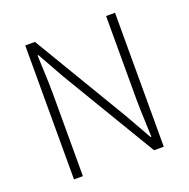

<svg xmlns="http://www.w3.org/2000/svg" viewBox="-119 -774 874 888"><g transform="rotate(-20 318.0 -329.5)"><path d="M97.2 0V-659.2H145L422.9 -193.8L497.1 -63H501Q500.5 -84.5 498.8 -123.5Q497.1 -162.6 496.1 -194.6Q495.1 -226.6 495.1 -254.9V-659.2H539.1V0H491.2L212.9 -464.8L139.2 -596.2H134.8Q135.3 -584.5 138.2 -515.6Q141.1 -446.8 141.1 -409.2V0Z"/></g></svg>

Font: Source Sans Pro Light
Style: Regular
Weight: 300
Designer: Paul D. Hunt
Foundry: Adobe Systems Incorporated
Version: Version 2.020;PS 2.0;hotconv 1.0.86;makeotf.lib2.5.63406